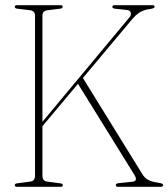

<svg xmlns="http://www.w3.org/2000/svg" viewBox="-20 -720 648 740"><path d="M143.5 -43Q143.5 -22 162.5 -20L212 -13.5Q222 -12.5 222 -6.5Q222 0 213.5 0H45.5Q37 0 37 -6.5Q37 -12.5 47 -13.5L96 -20Q115 -22 115 -43V-660Q115 -678 96 -680.5L47 -686.5Q37 -687.5 37 -694Q37 -700 45.5 -700H213Q221.5 -700 221.5 -694Q221.5 -687.5 211.5 -686.5L162.5 -680.5Q143.5 -678 143.5 -660V-250.5L480 -654.5Q486.5 -663 483.8 -671.5Q481 -680 469.5 -681.5L423 -686.5Q413 -687.5 413 -694Q413 -700 421.5 -700H567.5Q576 -700 576 -694Q576 -688.5 562.5 -686Q537 -683 521 -673.8Q505 -664.5 489 -645.5L299.5 -419.5L528.5 -49Q538 -33.5 552 -26.2Q566 -19 588.5 -16Q600.5 -14 604.5 -12.2Q608.5 -10.5 608.5 -7Q608.5 0 599.5 0H434.5Q426.5 0 426.5 -6.5Q426.5 -13 436.5 -14L489.5 -19.5Q513 -21.5 498 -46L280.5 -397L143.5 -233.5Z"/></svg>

Font: Fraunces 144pt Soft Thin
Style: Regular
Weight: 100
Version: Version 1.000;[0bf87f6ff]